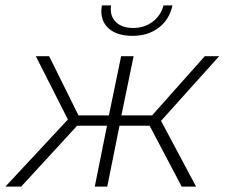

<svg xmlns="http://www.w3.org/2000/svg" viewBox="-48 -687 827 707"><path d="M545 -242 674 0H621L503 -224H392L347 0H301L346 -224H236L30 0H-28L202 -247L84 -480H133L241 -262H353L398 -480H444L399 -262H512L706 -480H759ZM325 -647Q325 -652 327 -667H361Q360 -662 360 -652Q360 -622 382 -603Q404 -584 442 -584Q483 -584 513.5 -606.5Q544 -629 554 -667H587Q576 -615 536.5 -585Q497 -555 440 -555Q386 -555 355.5 -579.5Q325 -604 325 -647Z"/></svg>

Font: Montserrat Ace
Style: Light Italic
Weight: 300
Italic angle: -11.3°
Designer: Julieta Ulanovsky
Foundry: Julieta Ulanovsky
Version: Version 1